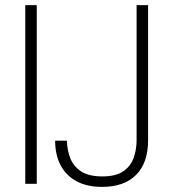

<svg xmlns="http://www.w3.org/2000/svg" viewBox="-20 -720 679 752"><path d="M79 0V-700H124V0ZM380 12Q321 12 280 -10Q239 -32 217.5 -72.5Q196 -113 196 -169H242Q243 -132 255.5 -100Q268 -68 298 -48.5Q328 -29 381 -29Q433 -29 462 -48.5Q491 -68 503 -100.5Q515 -133 515 -171V-700H560V-171Q560 -82 513 -35Q466 12 380 12Z"/></svg>

Font: DM Sans 12pt ExtraLight
Style: Regular
Weight: 250
Version: Version 4.004;gftools[0.9.30]